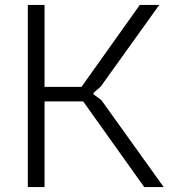

<svg xmlns="http://www.w3.org/2000/svg" viewBox="-20 -760 692 780"><path d="M93 -740H161V-407H311L548 -740H627L389 -408L360 -383V-377L392 -353L645 0H566L318 -348H161V0H93Z"/></svg>

Font: Plata Sans Light
Style: Regular
Weight: 300
Designer: Pablo Impallari, Andres Torresi, & Cristiano Sobral
Foundry: Pablo Impallari, Andres Torresi, & Cristiano Sobral
Version: Version 1.00;December 28, 2019;FontCreator 12.0.0.2547 64-bi